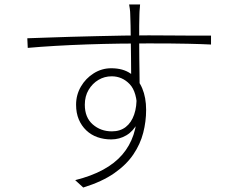

<svg xmlns="http://www.w3.org/2000/svg" viewBox="-20 -801 1040 858"><path d="M606 -781Q606 -777 605 -768Q604 -759 603.5 -750Q603 -741 603 -736Q602 -717 602 -685.5Q602 -654 602 -616Q602 -578 602.5 -539.5Q603 -501 603.5 -467Q604 -433 604 -409L566 -444Q566 -454 566 -480.5Q566 -507 565.5 -543.5Q565 -580 564.5 -618Q564 -656 563.5 -687.5Q563 -719 562 -736Q562 -748 560 -762.5Q558 -777 557 -781ZM102 -630Q140 -631 189.5 -633Q239 -635 296 -636.5Q353 -638 413 -639.5Q473 -641 532 -642Q591 -643 644 -643Q695 -643 740 -642.5Q785 -642 820 -642Q855 -642 881.5 -642Q908 -642 923 -642V-602Q885 -604 820 -605.5Q755 -607 644 -607Q583 -607 512.5 -606Q442 -605 369 -602.5Q296 -600 228 -596Q160 -592 104 -587ZM614 -344Q614 -289 595 -252Q576 -215 545 -196.5Q514 -178 477 -178Q444 -178 415.5 -188Q387 -198 365.5 -218.5Q344 -239 332 -267.5Q320 -296 320 -333Q320 -377 341.5 -414Q363 -451 399 -473.5Q435 -496 477 -496Q530 -496 564 -472Q598 -448 615.5 -406.5Q633 -365 633 -310Q633 -258 620 -207.5Q607 -157 576 -111Q545 -65 490.5 -27Q436 11 352 37L316 4Q388 -14 440.5 -42.5Q493 -71 526.5 -110Q560 -149 576.5 -198.5Q593 -248 593 -306Q593 -390 559.5 -425Q526 -460 479 -460Q447 -460 420 -444Q393 -428 376 -399.5Q359 -371 359 -333Q359 -276 394.5 -245Q430 -214 480 -214Q517 -214 542 -233.5Q567 -253 579.5 -289Q592 -325 590 -373Z"/></svg>

Font: Noto Sans SC ExtraLight
Style: Regular
Weight: 250
Designer: Ryoko NISHIZUKA 西塚涼子 (kana, bopomofo & ideographs); Paul D. Hunt (Latin, Greek & Cyrillic); Sandoll Communications 산돌커뮤니
Foundry: Adobe
Version: Version 2.004-H2;hotconv 1.0.118;makeotfexe 2.5.65603